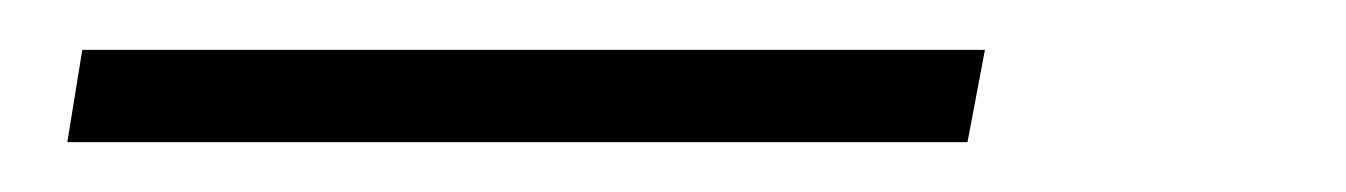

<svg xmlns="http://www.w3.org/2000/svg" viewBox="-20 -20 540 77"><path d="M7 37 13 0H375L368 37Z"/></svg>

Font: Iosevka Curly XLtObl
Style: Regular
Weight: 200
Italic angle: -9°
Monospace: yes
Designer: Belleve Invis
Foundry: Belleve Invis
Version: Version 11.1.0; ttfautohint (v1.8.3)